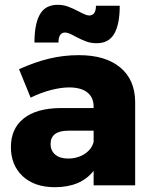

<svg xmlns="http://www.w3.org/2000/svg" viewBox="-20 -780 641 808"><path d="M25.9 0ZM548.8 -352.1V0H374V-61Q319.8 7.8 210.9 7.8Q125 7.8 75.4 -38.6Q25.9 -85 25.9 -161.1Q25.9 -238.3 79.3 -281.2Q132.8 -324.2 232.9 -325.2H374V-331.1Q374 -370.1 347.4 -391.1Q320.8 -412.1 271 -412.1Q236.8 -412.1 194.3 -401.1Q151.9 -390.1 108.9 -369.1L60.1 -488.8Q126 -518.6 186.5 -533.2Q247.1 -547.9 312 -547.9Q423.8 -547.9 485.8 -496.3Q547.9 -444.8 548.8 -352.1ZM374 -183.1V-230H268.1Q192.9 -230 192.9 -173.8Q192.9 -146 212.4 -129.4Q231.9 -112.8 266.1 -112.8Q306.2 -112.8 336.2 -132.3Q366.2 -151.9 374 -183.1ZM386.7 -598.1Q362.8 -598.1 342.8 -605.5Q322.8 -612.8 295.9 -627Q268.1 -643.1 253.9 -643.1Q226.1 -643.1 226.1 -601.1H125Q125 -679.2 147.9 -719.5Q170.9 -759.8 223.1 -759.8Q246.1 -759.8 267.1 -752Q288.1 -744.1 313 -731Q342.8 -714.8 355 -714.8Q383.8 -714.8 383.8 -755.9H483.9Q483.9 -678.2 460.9 -638.2Q438 -598.1 386.7 -598.1Z"/></svg>

Font: Argentum Sans
Style: Bold
Weight: 700
Designer: Julieta Ulanovsky (Modified by Cristiano Sobral)
Foundry: Julieta Ulanovsky
Version: Version 1.000; ttfautohint (v1.5.65-e2d9)